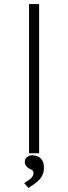

<svg xmlns="http://www.w3.org/2000/svg" viewBox="-20 -760 338 952"><path d="M124 0V-740H174V0ZM121 172 100 148Q116 138 126.5 130Q137 122 141.5 114.5Q146 107 146 99Q146 88 139.5 83.5Q133 79 125 76Q116 71 109.5 62.5Q103 54 103 43Q103 28 114 19Q125 10 139 10Q166 10 182 25.5Q198 41 198 71Q198 89 192.5 103.5Q187 118 177 129Q167 140 152.5 150.5Q138 161 121 172Z"/></svg>

Font: Lexend Exa ExtraLight
Style: Regular
Weight: 250
Designer: Bonnie Shaver-Troup, Thomas Jockin
Foundry: Lexend
Version: Version 1.007